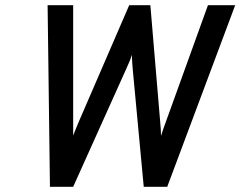

<svg xmlns="http://www.w3.org/2000/svg" viewBox="-20 -720 926 740"><path d="M172.5 0 163.5 -700H262V-247.5Q262 -236 262 -222.8Q262 -209.5 262 -197.5Q266.5 -209.5 271.5 -221.5Q276.5 -233.5 282 -247L478 -700H559.5L598 -243Q599 -234 599.8 -219.8Q600.5 -205.5 600.5 -196Q603.5 -206 607.8 -218.5Q612 -231 616 -241.5L781.5 -700H886.5L624.5 0H534L491.5 -454Q491 -461.5 490.2 -470.5Q489.5 -479.5 489 -489.2Q488.5 -499 488.5 -508.5Q486 -500.5 480.8 -487Q475.5 -473.5 469 -460L262 0Z"/></svg>

Font: Overpass Medium
Style: Italic
Weight: 500
Italic angle: -10°
Designer: Delve Withrington, Dave Bailey, Thomas Jockin
Foundry: Delve Fonts LLC
Version: Version 4.000